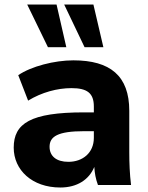

<svg xmlns="http://www.w3.org/2000/svg" viewBox="-20 -816 651 847"><path d="M246.1 11.2C320.3 11.2 373 -23.4 396 -79.6C397.5 -52.7 402.3 -25.9 412.1 0H558.1C552.2 -48.3 550.3 -97.7 550.3 -145V-327.1C550.3 -481.4 466.3 -549.8 303.7 -549.8C220.2 -549.8 117.7 -523.4 60.5 -484.4L104 -372.1C164.1 -408.7 232.4 -427.2 295.4 -427.2C364.3 -427.2 394 -405.3 394 -346.2V-320.3H350.6C114.3 -320.3 40.5 -271.5 40.5 -164.6C40.5 -66.4 121.1 11.2 246.1 11.2ZM272.5 -607.9 229.5 -795.9H100.1L191.4 -607.9ZM436 -607.9 392.1 -795.9H263.2L353 -607.9ZM281.7 -102.1C228.5 -102.1 198.7 -127.4 198.7 -168.5C198.7 -213.4 233.9 -237.3 351.6 -237.3H394V-208C394 -141.6 344.7 -102.1 281.7 -102.1Z"/></svg>

Font: Winston ExtraBold
Style: Regular
Weight: 800
Designer: Vernon Adams, Kim Jin-seong, David Berlow, Cristiano Sobral
Foundry: The Winston Project Authors
Version: Version 3.004